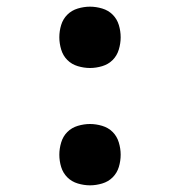

<svg xmlns="http://www.w3.org/2000/svg" viewBox="-20 -548 540 576"><path d="M250 8Q232 8 213.5 2.5Q195 -3 182 -16Q169 -29 163.5 -47Q158 -65 158 -84Q158 -102 163.5 -120.5Q169 -139 182 -152Q195 -165 213.5 -170.5Q232 -176 250 -176Q268 -176 286.5 -170.5Q305 -165 318 -152Q331 -139 336.5 -120.5Q342 -102 342 -84Q342 -65 336.5 -47Q331 -29 318 -16Q305 -3 286.5 2.5Q268 8 250 8ZM250 -344Q232 -344 213.5 -349.5Q195 -355 182 -368Q169 -381 163.5 -399.5Q158 -418 158 -436Q158 -455 163.5 -473Q169 -491 182 -504Q195 -517 213.5 -522.5Q232 -528 250 -528Q268 -528 286.5 -522.5Q305 -517 318 -504Q331 -491 336.5 -473Q342 -455 342 -436Q342 -418 336.5 -399.5Q331 -381 318 -368Q305 -355 286.5 -349.5Q268 -344 250 -344Z"/></svg>

Font: Iosevka Aile Semibold
Style: Regular
Weight: 600
Designer: Belleve Invis
Foundry: Belleve Invis
Version: Version 31.1.0; ttfautohint (v1.8.4)